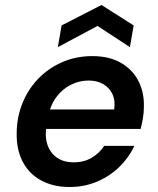

<svg xmlns="http://www.w3.org/2000/svg" viewBox="-20 -738 634 770"><path d="M259 12Q193 12 144 -15Q95 -42 70 -91.5Q45 -141 47 -208Q48 -271 71 -326.5Q94 -382 134.5 -423.5Q175 -465 230 -489Q285 -513 351 -513Q418 -513 465 -486Q512 -459 535.5 -412.5Q559 -366 557 -308Q557 -286 553 -263Q549 -240 544 -221H133L147 -299H438Q443 -336 430.5 -361.5Q418 -387 393.5 -401Q369 -415 335 -415Q298 -415 264 -398Q230 -381 205.5 -348Q181 -315 172 -265L167 -236Q159 -192 170 -158.5Q181 -125 208 -106Q235 -87 276 -87Q317 -87 348 -105.5Q379 -124 398 -153H519Q497 -106 458.5 -68.5Q420 -31 369 -9.5Q318 12 259 12ZM212 -549 227 -636 387 -718 516 -636 501 -549 371 -634Z"/></svg>

Font: DM Sans 18pt SemiBold
Style: Italic
Weight: 600
Italic angle: -10°
Designer: Colophon Foundry, Jonny Pinhorn
Foundry: Colophon Foundry
Version: Version 4.004;gftools[0.9.30]